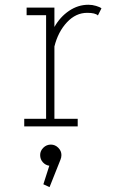

<svg xmlns="http://www.w3.org/2000/svg" viewBox="-20 -532 490 808"><path d="M209 -32H307V0H82V-32H174V-468H92V-500H209V-418.5Q233 -461 270.8 -486.5Q308.5 -512 352 -512Q368.5 -512 384.2 -507.2Q400 -502.5 407 -497L392 -467Q381 -478 347 -478Q299 -478 261.8 -438.2Q224.5 -398.5 209 -336.5ZM238.5 120.5Q238.5 130.5 234.5 140L188.5 255.5L162.5 243.5L187.5 165.5Q171 163 160 150.5Q149 138 149 120.5Q149 103 162.2 89.8Q175.5 76.5 194 76.5Q212 76.5 225.2 89.8Q238.5 103 238.5 120.5Z"/></svg>

Font: League Mono Condensed Thin
Style: Regular
Weight: 100
Width: 1
Designer: Tyler Finck
Foundry: The League of Moveable Type / Tyler Finck
Version: Version 2.210